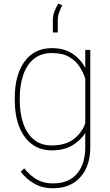

<svg xmlns="http://www.w3.org/2000/svg" viewBox="-20 -796 588 1029"><path d="M59.1 -259.3V-269.5Q59.1 -394.5 111.6 -466.3Q164.1 -538.1 258.3 -538.1Q323.2 -538.1 367.7 -508.8Q412.1 -479.5 437 -432.1V-528.3H463.9V-7.3Q463.9 94.2 410.6 153.6Q357.4 212.9 264.2 212.9Q206.5 212.9 163.3 188Q120.1 163.1 91.3 124L109.9 106.4Q140.6 145 177.5 166Q214.4 187 263.2 187Q349.1 187 393.1 134.3Q437 81.5 437 -7.3V-84Q412.6 -43.5 367.4 -16.8Q322.3 9.8 257.3 9.8Q194.8 9.8 150.4 -23.9Q106 -57.6 82.5 -118.2Q59.1 -178.7 59.1 -259.3ZM85.9 -269.5V-259.3Q85.9 -189 104.7 -134.3Q123.5 -79.6 161.4 -48.1Q199.2 -16.6 256.8 -16.6Q331.1 -16.6 375 -50.5Q418.9 -84.5 437 -134.8V-374.5Q427.2 -405.8 407.2 -437.5Q387.2 -469.2 351.3 -490.5Q315.4 -511.7 257.8 -511.7Q199.7 -511.7 161.6 -480.5Q123.5 -449.2 104.7 -394.5Q85.9 -339.8 85.9 -269.5ZM263.2 -622.1V-684.6Q263.2 -713.4 272 -735.4Q280.8 -757.3 292 -776.4L313.5 -768.6Q302.7 -746.1 296.1 -727.3Q289.6 -708.5 289.6 -686.5V-622.1Z"/></svg>

Font: Vazirmatn RD FD Thin
Style: Regular
Weight: 100
Designer: Saber Rastikerdar
Foundry: Saber Rastikerdar
Version: Version 33.003